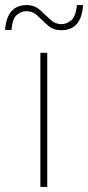

<svg xmlns="http://www.w3.org/2000/svg" viewBox="-75 -736 347 756"><path d="M111 0H84V-528H111ZM252 -716H228Q223 -670 205 -655.5Q187 -641 167 -641Q142 -641 122.5 -659.5Q103 -678 82 -697Q61 -716 30 -716Q-48 -716 -55 -618H-30Q-26 -663 -8.5 -677.5Q9 -692 28 -692Q55 -692 74 -673Q93 -654 114 -635.5Q135 -617 166 -617Q246 -617 252 -716Z"/></svg>

Font: Noto Sans Display Thin
Style: Regular
Weight: 250
Designer: Monotype Design Team
Foundry: Monotype Imaging Inc.
Version: Version 1.900